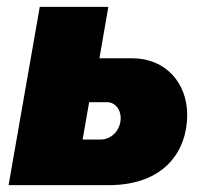

<svg xmlns="http://www.w3.org/2000/svg" viewBox="-20 -540 599 560"><path d="M5 0H297C460 0 526 -100 526 -205C526 -298 463 -370 366 -370H270L296 -520H96ZM221 -133 240 -242H292C315 -242 332 -222 332 -196C332 -161 306 -133 273 -133Z"/></svg>

Font: Fixel Display 20240404 Black
Style: Italic
Weight: 900
Italic angle: -10°
Designer: AlfaBravo + MacPaw
Foundry: Kyrylo Tkachov, Marchela Mozhyna, Serhii Makarenko, Maria Weinstein, Zakhar Kryvoshyya
Version: Version 1.211;Glyphs 3.2 (3225)